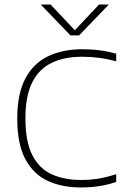

<svg xmlns="http://www.w3.org/2000/svg" viewBox="-20 -819 554 846"><path d="M336 7Q254 7 191 -21.8Q128 -50.5 92 -117.2Q56 -184 56 -297Q56 -405 91.2 -472.2Q126.5 -539.5 191 -570.8Q255.5 -602 343.5 -602Q384.5 -602 420.5 -597.2Q456.5 -592.5 492 -582.5V-548.5Q455.5 -559 418.2 -564Q381 -569 342.5 -569Q263.5 -569 207.5 -542Q151.5 -515 121.8 -455.5Q92 -396 92 -298Q92 -194.5 122.5 -135.2Q153 -76 208 -51Q263 -26 337 -26Q376.5 -26 412.5 -31.8Q448.5 -37.5 492 -51.5V-17.5Q456 -5 417.8 1Q379.5 7 336 7ZM290.5 -663 159.5 -799H203L317.5 -677.5H302L416.5 -799H459.5L328.5 -663Z"/></svg>

Font: Encode Sans SC SemiExpanded Thin
Style: Regular
Weight: 250
Width: 6
Designer: Multiple Designers
Foundry: Impallari Type
Version: Version 3.002